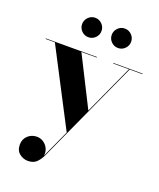

<svg xmlns="http://www.w3.org/2000/svg" viewBox="-168 -777 945 1139"><g transform="rotate(20 304.5 -207.5)"><path d="M359.2 -613.9Q359.2 -639.1 377.2 -657.2Q395.2 -675.4 420.4 -675.4Q445.6 -675.4 463.6 -657.2Q481.6 -639.1 481.6 -613.9Q481.6 -588.7 463.6 -570.7Q445.6 -552.7 420.4 -552.7Q395.2 -552.7 377.2 -570.7Q359.2 -588.7 359.2 -613.9ZM172.2 -613.9Q172.2 -639.1 190.2 -657.2Q208.2 -675.4 233.4 -675.4Q258.6 -675.4 276.6 -657.2Q294.6 -639.1 294.6 -613.9Q294.6 -588.7 276.6 -570.7Q258.6 -552.7 233.4 -552.7Q208.2 -552.7 190.2 -570.7Q172.2 -588.7 172.2 -613.9ZM321.5 -456.5H225L382.5 -144L525 -456.5H426V-460H610V-456.5H529.5L232.5 194.5Q219 223 199.8 241.2Q180.5 259.5 146.5 259.5Q118 259.5 93.8 240.8Q69.5 222 69.5 184Q69.5 150 93 128Q116.5 106 150 106Q171.5 106 190.5 118Q209.5 130 220 151Q230.5 172 226.5 197.5L306.5 22.5L57.5 -456.5H-1V-460H321.5Z"/></g></svg>

Font: Bodoni* 48pt
Style: Bold
Weight: 700
Version: Version 2.3